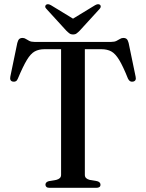

<svg xmlns="http://www.w3.org/2000/svg" viewBox="-20 -901 700 921"><path d="M145 -700H513.5Q529 -700 538.5 -704.8Q548 -709.5 555.5 -714.2Q563 -719 571.5 -719Q582 -719 587.8 -713.8Q593.5 -708.5 597 -695L630.5 -533.5Q633 -523.5 629.8 -517.2Q626.5 -511 618 -509.5Q610.5 -508 604.5 -511.2Q598.5 -514.5 594 -523.5Q570 -583.5 551.5 -613.8Q533 -644 513.5 -654.5Q494 -665 466 -665H387V-62.5Q387 -52.5 393 -46.8Q399 -41 410.5 -38L446 -32Q462 -27.5 462 -15Q462 0 441.5 0H218Q207.5 0 202.8 -4.2Q198 -8.5 198 -15Q198 -27.5 214 -32L249.5 -38Q261 -41 267 -46.8Q273 -52.5 273 -62.5V-665H193.5Q166 -665 146.5 -654.2Q127 -643.5 108.8 -613.2Q90.5 -583 65.5 -523.5Q62 -514.5 55.8 -511.2Q49.5 -508 42 -509.5Q33.5 -511 30.5 -517.2Q27.5 -523.5 29.5 -533.5L63 -695Q66.5 -708.5 72.2 -713.8Q78 -719 88.5 -719Q97 -719 104 -714.2Q111 -709.5 120.5 -704.8Q130 -700 145 -700ZM350 -799.5 224.5 -876Q209.5 -884.5 201 -878Q197.5 -875.5 197 -870Q196.5 -864.5 202.5 -858.5L298 -754Q306.5 -745.5 313.5 -740.5Q320.5 -735.5 330.5 -735.5Q340.5 -735.5 347.2 -740.5Q354 -745.5 362.5 -754L458 -858.5Q463.5 -864.5 463.2 -870Q463 -875.5 459.5 -878Q451 -884.5 436 -876L310.5 -799.5Z"/></svg>

Font: Fraunces 48pt
Style: Regular
Weight: 400
Version: Version 1.000;[b76b70a41]